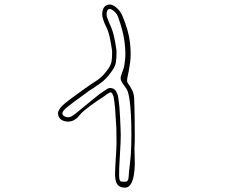

<svg xmlns="http://www.w3.org/2000/svg" viewBox="-20 -798 1040 876"><path d="M545 58Q521 56 512.5 39Q504 22 505 -11Q506 -44 509.5 -94Q513 -144 511 -211Q510 -223 509.5 -234.5Q509 -246 508 -258Q507 -270 506.5 -282Q506 -294 505 -305Q504 -319 502 -332Q500 -345 498 -358Q497 -361 493 -369L492 -372Q491 -374 487 -376H481L479 -375Q472 -371 466 -367Q460 -363 454 -358Q426 -340 397 -319Q381 -307 366.5 -295.5Q352 -284 340 -269Q335 -262 328 -257Q321 -252 316 -249Q303 -243 288 -243H287Q257 -246 248 -266Q241 -282 248 -294Q255 -306 259 -310Q263 -315 267.5 -319Q272 -323 277 -327Q298 -344 319.5 -359.5Q341 -375 363 -391Q374 -399 384.5 -406Q395 -413 405 -420L425 -433Q439 -443 451 -455.5Q463 -468 476 -487Q490 -509 490 -528L491 -537Q491 -548 491.5 -557Q492 -566 490 -576Q486 -603 480 -631Q474 -659 460 -685Q457 -691 454.5 -698Q452 -705 450 -712Q442 -736 451 -758Q457 -771 469 -775Q481 -780 492 -775Q497 -773 501.5 -770.5Q506 -768 510 -764Q519 -757 526 -747.5Q533 -738 538 -727Q567 -658 573 -604Q579 -550 573.5 -511.5Q568 -473 562.5 -450Q557 -427 563 -419Q574 -404 582.5 -387.5Q591 -371 592 -349Q593 -336 593.5 -307Q594 -278 594.5 -243.5Q595 -209 595 -178.5Q595 -148 594 -133Q593 -125 594 -102.5Q595 -80 595 -52Q595 -24 590.5 2Q586 28 575.5 44Q565 60 545 58ZM486 -396Q488 -396 490 -395.5Q492 -395 493 -395Q505 -390 510 -381L511 -378Q515 -371 518 -361Q520 -348 522 -334.5Q524 -321 525 -307Q526 -295 526.5 -283Q527 -271 528 -259Q529 -247 529 -235.5Q529 -224 530 -213Q532 -184 530 -143.5Q528 -103 525.5 -63.5Q523 -24 523.5 2.5Q524 29 532 30Q553 33 559.5 29Q566 25 567 7.5Q568 -10 572 -44Q578 -89 579 -137.5Q580 -186 579 -230.5Q578 -275 575 -308Q572 -341 569 -355Q566 -374 561.5 -384Q557 -394 547 -407Q531 -428 530.5 -439Q530 -450 537 -466Q537 -466 542.5 -481.5Q548 -497 551 -528.5Q554 -560 548 -608Q542 -656 519 -720Q516 -729 510.5 -736Q505 -743 498 -749Q495 -751 491 -753.5Q487 -756 484 -757Q482 -758 476 -756Q472 -755 470 -751Q463 -735 469 -718Q471 -712 473.5 -706Q476 -700 478 -694Q492 -666 499 -636.5Q506 -607 510 -578Q512 -568 511.5 -557.5Q511 -547 511 -536L510 -527Q510 -500 492 -476Q466 -437 436 -417L416 -403Q406 -396 395.5 -389.5Q385 -383 375 -375Q353 -359 331.5 -343.5Q310 -328 289 -311Q285 -308 281 -304.5Q277 -301 273 -297Q261 -283 266 -275Q270 -266 289 -263Q299 -263 306 -267Q312 -270 321.5 -277.5Q331 -285 335 -288Q347 -298 369 -316Q391 -334 412.5 -351.5Q434 -369 443 -375Q449 -379 455 -383Q461 -387 467 -391Q469 -393 471 -393Q479 -398 486 -396Z"/></svg>

Font: Shizuru
Style: Regular
Weight: 400
Version: Version 1.000